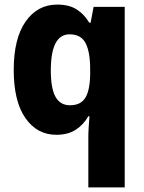

<svg xmlns="http://www.w3.org/2000/svg" viewBox="-20 -579 631 839"><path d="M366 18Q366 0 367.5 -22.5Q369 -45 371 -71H366Q345 -34 311 -12Q277 10 226 10Q142 10 91 -63Q40 -136 40 -273Q40 -411 92 -485Q144 -559 230 -559Q281 -559 314 -538.5Q347 -518 370 -480H376L389 -549H525V240H366ZM286 -119Q333 -119 353 -152Q373 -185 374 -254V-277Q374 -352 354 -390.5Q334 -429 284 -429Q202 -429 202 -271Q202 -193 222.5 -156Q243 -119 286 -119Z"/></svg>

Font: Noto Sans Kannada SemiCondensed ExtraBold
Style: Regular
Weight: 800
Width: 4
Designer: Jelle Bosma - Monotype Design Team
Foundry: Monotype Imaging Inc.
Version: Version 2.005; ttfautohint (v1.8.4.7-5d5b)